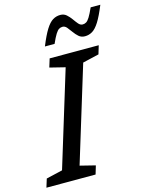

<svg xmlns="http://www.w3.org/2000/svg" viewBox="-155 -1012 836 1094"><g transform="rotate(-15 263.0 -465.0)"><path d="M263 -634.5 172.5 -657 188 -707H477.5L462.5 -657L366.5 -634.5L194.5 -72.5L284.5 -50L269.5 0H-20.5L-5 -50L91 -72.5ZM546 -927.5Q521 -866 500.5 -833.5Q480 -801 459.8 -788.8Q439.5 -776.5 415.5 -776.5Q394 -776.5 379.2 -789.5Q364.5 -802.5 352.8 -819.2Q341 -836 330 -849Q319 -862 305 -862Q293.5 -862 284 -856.2Q274.5 -850.5 263.5 -833Q252.5 -815.5 236.5 -779.5H179.5Q204.5 -841 225 -873.5Q245.5 -906 265.8 -918.2Q286 -930.5 310 -930.5Q331.5 -930.5 346.2 -917.5Q361 -904.5 372.8 -887.8Q384.5 -871 395.5 -858Q406.5 -845 420.5 -845Q432 -845 441.5 -850.8Q451 -856.5 462 -874.2Q473 -892 489 -927.5Z"/></g></svg>

Font: Newsreader Caption
Style: Italic
Weight: 400
Italic angle: -17°
Designer: Hugues Gentile
Foundry: Production Type
Version: Version 1.001